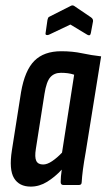

<svg xmlns="http://www.w3.org/2000/svg" viewBox="-20 -686 395 712"><path d="M94 6Q51 6 32 -25.5Q13 -57 24 -128L58 -344Q72 -425 107.5 -460.5Q143 -496 207 -496Q249 -496 284 -488.5Q319 -481 355 -477L298 -123Q291 -84 287.5 -57Q284 -30 283 -11Q283 0 273 0H215Q205 0 205 -11Q205 -20 206 -32Q207 -44 209 -57Q184 -30 155 -12Q126 6 94 6ZM140 -76Q155 -76 173.5 -88.5Q192 -101 210 -120L255 -409Q243 -413 231 -414.5Q219 -416 206 -416Q181 -416 166.5 -399.5Q152 -383 145 -338L113 -134Q108 -103 114.5 -89.5Q121 -76 140 -76ZM161 -557Q155 -555 151.5 -556.5Q148 -558 149 -563L156 -612Q157 -617 158.5 -620Q160 -623 165 -625L242 -664Q249 -668 255 -664L317 -622Q326 -616 325 -607L317 -564Q315 -551 304 -557L241 -595Z"/></svg>

Font: Sofia Sans Extra Condensed SemiBold
Style: Italic
Weight: 600
Italic angle: -9°
Designer: Botio Nikoltchev, Ani Petrova
Foundry: lettersoup
Version: Version 4.101